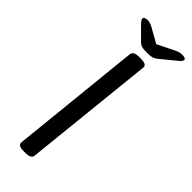

<svg xmlns="http://www.w3.org/2000/svg" viewBox="-279 -881 911 911"><g transform="rotate(45 176.0 -426.0)"><path d="M119 2Q79 2 82 -21L150 -680Q152 -691 161.5 -696.5Q171 -702 193 -702H201Q243 -702 240 -680L171 -20Q170 -9 160 -3.5Q150 2 127 2ZM327 -854Q352 -854 352 -843Q352 -833 331 -817L258 -757Q247 -748 235.5 -745Q224 -742 201 -742Q178 -742 167.5 -745Q157 -748 148 -757L88 -817Q72 -834 72 -841Q72 -854 97 -854Q113 -854 132 -843L205 -802L288 -843Q309 -854 327 -854Z"/></g></svg>

Font: Asap Semi Expanded Semi Expanded Regular
Style: Italic
Weight: 400
Width: 6
Italic angle: -6°
Designer: Pablo Cosgaya
Foundry: Omnibus-Type
Version: Version 3.001; ttfautohint (v1.8.4.7-5d5b)